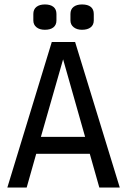

<svg xmlns="http://www.w3.org/2000/svg" viewBox="-20 -844 572 864"><path d="M318 -655 519 0H427L384 -152H143L100 0H13L213 -655ZM264 -577 164 -228H363ZM234 -781V-752Q234 -732 220.5 -721Q207 -710 182 -710Q158 -710 144 -721.5Q130 -733 130 -752V-781Q130 -802 144 -813Q158 -824 182 -824Q207 -824 220.5 -813Q234 -802 234 -781ZM402 -781V-752Q402 -732 388 -721Q374 -710 349 -710Q326 -710 311.5 -721.5Q297 -733 297 -752V-781Q297 -802 311 -813Q325 -824 349 -824Q375 -824 388.5 -813Q402 -802 402 -781Z"/></svg>

Font: Ropa Sans
Style: Regular
Weight: 400
Designer: Botio Nikoltchev
Foundry: Botio Nikoltchev
Version: Version 1.100